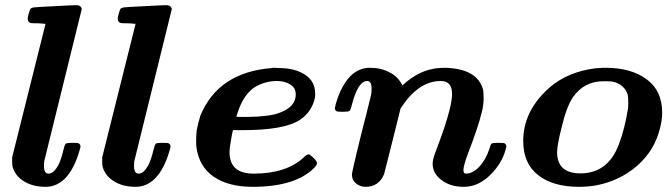

<svg xmlns="http://www.w3.org/2000/svg" viewBox="-20 -714 2588 742"><path d="M275 -694Q293 -694 296 -679L151 -91Q150 -85 150 -71Q150 -43 168 -43Q187 -43 205 -75Q216 -96 225 -134Q230 -155 234 -158.5Q238 -162 255 -162H260Q281 -162 284 -160Q291 -156 291 -148Q291 -144 288 -135Q268 -62 231 -24Q198 8 157 8Q107 8 73 -13Q39 -34 29 -68Q27 -74 27 -91V-106L156 -622H152Q151 -622 147 -622.5Q143 -623 136.5 -623.5Q130 -624 125 -624Q120 -624 114 -624Q108 -624 104 -624.5Q100 -625 99 -625Q87 -628 87 -642Q87 -647 91 -661.5Q95 -676 97 -679Q101 -684 112 -685.5Q123 -687 188 -690Q261 -694 275 -694Z M623 -694Q641 -694 644 -679L499 -91Q498 -85 498 -71Q498 -43 516 -43Q535 -43 553 -75Q564 -96 573 -134Q578 -155 582 -158.5Q586 -162 603 -162H608Q629 -162 632 -160Q639 -156 639 -148Q639 -144 636 -135Q616 -62 579 -24Q546 8 505 8Q455 8 421 -13Q387 -34 377 -68Q375 -74 375 -91V-106L504 -622H500Q499 -622 495 -622.5Q491 -623 484.5 -623.5Q478 -624 473 -624Q468 -624 462 -624Q456 -624 452 -624.5Q448 -625 447 -625Q435 -628 435 -642Q435 -647 439 -661.5Q443 -676 445 -679Q449 -684 460 -685.5Q471 -687 536 -690Q609 -694 623 -694Z M867 -126Q867 -43 960 -43Q1086 -43 1153 -105Q1168 -120 1176 -117Q1205 -95 1205 -83Q1205 -76 1193 -64Q1120 8 956 8Q863 8 806 -31Q749 -70 739 -146Q738 -152 738 -169Q738 -188 740 -210Q746 -240 754 -266Q823 -435 1031 -451L1034 -452Q1038 -452 1041 -452Q1043 -452 1049.5 -451.5Q1056 -451 1059 -451Q1119 -451 1158.5 -425.5Q1198 -400 1198 -352Q1198 -340 1197 -336Q1185 -281 1138 -250Q1077 -211 918 -211H880Q880 -208 877 -197Q867 -145 867 -126ZM1123 -349Q1123 -374 1102 -387.5Q1081 -401 1050 -401Q1001 -401 960 -374Q920 -345 898 -278Q894 -264 893 -263Q893 -262 933 -262Q1022 -263 1060 -278Q1123 -301 1123 -349Z M1393 8Q1372 8 1356 -5Q1340 -18 1340 -39Q1340 -47 1358.5 -124Q1377 -201 1396 -274L1414 -347Q1416 -355 1416 -372Q1416 -401 1399 -401Q1363 -401 1339 -306Q1335 -288 1330.5 -285Q1326 -282 1305 -282Q1284 -282 1281 -284Q1274 -288 1274 -296V-298Q1275 -301 1276 -304Q1277 -307 1277 -310Q1300 -391 1343 -428Q1373 -452 1409 -452Q1453 -452 1484 -435Q1518 -419 1535 -384L1543 -391Q1595 -436 1649 -447Q1671 -452 1704 -452Q1826 -447 1847 -367Q1849 -356 1849 -334Q1849 -307 1842 -281Q1829 -226 1791 -127Q1771 -75 1771 -57Q1771 -43 1780 -43Q1807 -43 1832 -69.5Q1857 -96 1871 -138Q1876 -156 1880 -159Q1884 -162 1900 -162H1906Q1927 -162 1930 -160Q1937 -156 1937 -148Q1937 -144 1928 -117Q1908 -67 1865.5 -29.5Q1823 8 1772 8Q1713 8 1677 -26Q1652 -49 1652 -82Q1652 -100 1667 -137Q1703 -231 1718 -292Q1727 -328 1727 -351Q1727 -401 1684 -401Q1637 -401 1596 -371Q1564 -348 1535 -305L1528 -295L1497 -170Q1466 -46 1464 -40Q1443 8 1393 8Z M2217 8Q2118 8 2060 -37Q2002 -82 2002 -169Q2002 -278 2090 -363Q2155 -427 2255 -446Q2280 -451 2299 -451L2307 -452Q2316 -452 2322 -452Q2418 -452 2478.5 -408Q2539 -364 2539 -279Q2539 -249 2530 -216Q2509 -132 2443 -74Q2377 -16 2286 2Q2253 8 2217 8ZM2133 -126Q2133 -44 2223 -44Q2330 -44 2372 -157Q2395 -218 2407 -295Q2408 -301 2408 -317Q2408 -336 2406 -348Q2392 -390 2345 -399Q2338 -400 2312 -400Q2237 -400 2194 -338Q2169 -301 2150 -220Q2133 -153 2133 -126Z"/></svg>

Font: MathJax_Math
Style: Bold Italic
Weight: 700
Version: Version 1.1